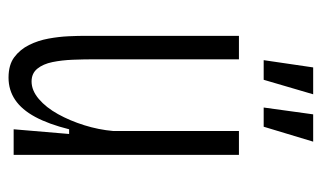

<svg xmlns="http://www.w3.org/2000/svg" viewBox="-172 -570 754 450"><g transform="rotate(90 205.0 -345.0)"><path d="M162 12Q132 12 114 -1.5Q96 -15 85.5 -36Q75 -57 70.5 -81.5Q66 -106 65 -128.5Q64 -151 64 -166V-528H119V-190Q119 -165 120 -139Q121 -113 125.5 -91Q130 -69 141 -55.5Q152 -42 171 -42Q192 -42 212 -59Q232 -76 247.5 -104Q263 -132 273.5 -165.5Q284 -199 287 -233V-528H343V-194V0H283L294 -130H283Q271 -82 254 -50.5Q237 -19 214 -3.5Q191 12 162 12ZM167 -586H121L138 -702H201ZM277 -586H232L248 -702H312Z"/></g></svg>

Font: Bricolage Grotesque Condensed ExtraLight
Style: Regular
Weight: 250
Width: 3
Designer: Mathieu Triay
Foundry: Atelier Triay
Version: Version 1.000;gftools[0.9.30]